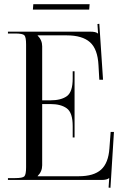

<svg xmlns="http://www.w3.org/2000/svg" viewBox="-20 -852 584 909"><path d="M402.3 -806.6H135.7L137.7 -832H404.3ZM333 -201.2H324.2V-254.9Q324.2 -318.4 296.4 -338.9Q268.6 -359.4 218.8 -359.4H179.7V-69.3Q179.7 -40 158.2 -18.6V-17.6H352.5Q423.8 -17.6 458.5 -48.8Q493.2 -80.1 498 -149.4L503.9 -227.5H519.5L502.9 37.1L494.1 36.1L497.1 -8.8H496.1Q487.3 0 460 0H17.6V-8.8H51.8Q86.9 -8.8 95.2 -17.1Q103.5 -25.4 103.5 -60.5V-641.6Q103.5 -676.8 95.2 -685.1Q86.9 -693.4 51.8 -693.4H17.6V-702.1H407.2Q434.6 -702.1 443.4 -693.4H444.3L441.4 -738.3L450.2 -739.3L467.8 -474.6H450.2L446.3 -543Q442.4 -620.1 405.8 -652.3Q369.1 -684.6 295.9 -684.6H158.2V-683.6Q179.7 -662.1 179.7 -632.8V-377H218.8Q269.5 -377 296.9 -397Q324.2 -417 324.2 -480.5V-514.6H333Z"/></svg>

Font: FoglihtenNo07
Style: Regular
Weight: 500
Designer: gluk (gluksza@wp.pl)
Foundry: gluk (gluksza@wp.pl)
Version: Version 0.871